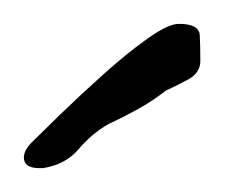

<svg xmlns="http://www.w3.org/2000/svg" viewBox="-20 -508 194 161"><path d="M16 -367H13Q0 -367 0 -376Q0 -382 7 -389Q14 -396 30.5 -412Q47 -428 66.5 -445.5Q86 -463 103.5 -475.5Q121 -488 130 -488Q147 -488 147.5 -478.5Q148 -469 148 -457Q148 -447 138 -441.5Q128 -436 119 -432Q109 -424 96.5 -417Q84 -410 71 -404Q57 -396 46 -383Q35 -370 16 -367Z"/></svg>

Font: RU Serius
Style: Regular
Weight: 400
Designer: Robert E. Leuschke
Foundry: Robert E. Leuschke
Version: Version 1.011; ttfautohint (v1.8.3)